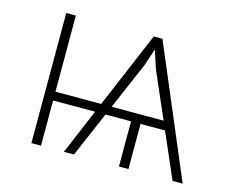

<svg xmlns="http://www.w3.org/2000/svg" viewBox="-80 -641 911 753"><g transform="rotate(15 375.5 -264.0)"><path d="M345.2 -219.2V-183.6H117.2V-219.2ZM450.7 -408.2 274.9 0H233.9L457.5 -528.3H491.2ZM675.3 0 498 -408.2 459 -528.3H492.7L716.3 0ZM613.8 -219.2V-183.6H337.4V-219.2ZM496.1 -207V0H457.5V-207ZM141.1 -528.3V0H102.1V-528.3Z"/></g></svg>

Font: Roboto ExtraLight
Style: Regular
Weight: 250
Designer: Christian Robertson
Foundry: Google
Version: Version 3.009; 2024